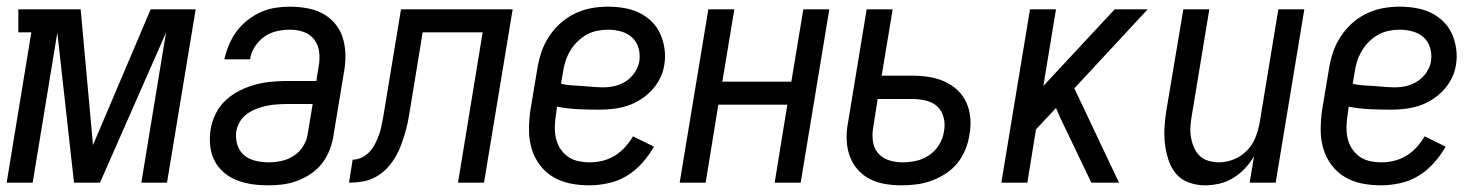

<svg xmlns="http://www.w3.org/2000/svg" viewBox="-20 -548 4434 576"><path d="M0 0 74 -451H35V-520H222L259 -113L432 -520H567L481 0H404L478 -450L280 0H202L152 -450L78 0Z M784 8Q759 8 735.5 4.5Q712 1 690 -7.5Q668 -16 650.5 -31.5Q633 -47 623 -67Q613 -87 610.5 -111.5Q608 -136 612 -161Q616 -184 627.5 -207.5Q639 -231 658.5 -248.5Q678 -266 700.5 -277Q723 -288 747.5 -294.5Q772 -301 796 -303Q820 -305 844 -305H929L936 -349Q940 -370 937.5 -391.5Q935 -413 923 -429Q911 -445 891.5 -452Q872 -459 850 -459Q831 -459 810.5 -454.5Q790 -450 773 -438Q756 -426 744.5 -408Q733 -390 730 -370H653Q658 -392 667 -413.5Q676 -435 689.5 -453.5Q703 -472 722 -487Q741 -502 762 -511.5Q783 -521 805.5 -524.5Q828 -528 849 -528Q875 -528 900.5 -523.5Q926 -519 947 -508Q968 -497 984 -478.5Q1000 -460 1007.5 -437Q1015 -414 1016 -388.5Q1017 -363 1013 -338L979 -133Q975 -112 966 -91.5Q957 -71 943 -54Q929 -37 909.5 -24.5Q890 -12 869 -4.5Q848 3 826.5 5.5Q805 8 784 8ZM786 -61Q804 -61 823.5 -65Q843 -69 860.5 -80Q878 -91 889 -108.5Q900 -126 903 -145L918 -236H844Q829 -236 813 -235Q797 -234 782 -231Q767 -228 752 -222.5Q737 -217 723.5 -208Q710 -199 701 -185Q692 -171 689 -155Q686 -135 691.5 -115.5Q697 -96 711 -83.5Q725 -71 745 -66Q765 -61 786 -61Z M1027 0 1038 -69Q1052 -69 1065.5 -75.5Q1079 -82 1089 -93Q1099 -104 1105.5 -117Q1112 -130 1117 -143.5Q1122 -157 1124.5 -171Q1127 -185 1130 -199L1183 -520H1518L1432 0H1354L1428 -451H1248L1214 -243Q1210 -222 1207 -201.5Q1204 -181 1198.5 -161Q1193 -141 1186 -120.5Q1179 -100 1168.5 -81Q1158 -62 1143 -45.5Q1128 -29 1108.5 -18Q1089 -7 1068.5 -3.5Q1048 0 1027 0Z M1748 8Q1719 8 1691 2.5Q1663 -3 1639.5 -17Q1616 -31 1599.5 -53Q1583 -75 1575 -102Q1567 -129 1567 -158Q1567 -187 1571 -216L1592 -342Q1596 -367 1604 -391Q1612 -415 1626.5 -437.5Q1641 -460 1661 -478Q1681 -496 1705 -507.5Q1729 -519 1754 -523.5Q1779 -528 1803 -528Q1828 -528 1852 -524Q1876 -520 1897 -510Q1918 -500 1934.5 -484Q1951 -468 1960.5 -447Q1970 -426 1973.5 -402Q1977 -378 1973 -354Q1970 -333 1960 -313Q1950 -293 1935 -277Q1920 -261 1901 -249Q1882 -237 1861.5 -230.5Q1841 -224 1820 -221.5Q1799 -219 1778 -219Q1746 -219 1714 -220.5Q1682 -222 1651 -228L1648 -205Q1645 -187 1644.5 -169Q1644 -151 1647.5 -134.5Q1651 -118 1660 -103.5Q1669 -89 1682.5 -79Q1696 -69 1713.5 -65Q1731 -61 1749 -61Q1768 -61 1787 -65.5Q1806 -70 1823.5 -80.5Q1841 -91 1855 -106.5Q1869 -122 1879 -139L1942 -108Q1927 -82 1906.5 -59Q1886 -36 1860.5 -20.5Q1835 -5 1805.5 1.5Q1776 8 1748 8ZM1790 -286Q1807 -286 1824.5 -290Q1842 -294 1858 -304.5Q1874 -315 1884.5 -331Q1895 -347 1898 -364Q1901 -385 1895.5 -404Q1890 -423 1876.5 -435.5Q1863 -448 1843.5 -453.5Q1824 -459 1804 -459Q1788 -459 1771 -455.5Q1754 -452 1739 -443.5Q1724 -435 1711.5 -422.5Q1699 -410 1690 -394.5Q1681 -379 1676 -363Q1671 -347 1669 -331L1663 -297Q1678 -293 1694 -292Q1710 -291 1726 -290Q1742 -289 1758 -287.5Q1774 -286 1790 -286Z M2019 0 2105 -520H2183L2147 -303H2354L2390 -520H2468L2382 0H2304L2342 -234H2135L2097 0Z M2686 8Q2660 8 2635.5 4Q2611 0 2589.5 -11Q2568 -22 2552.5 -40Q2537 -58 2529 -80.5Q2521 -103 2520 -128.5Q2519 -154 2524 -180L2580 -520H2658L2625 -321H2717Q2743 -321 2767.5 -317Q2792 -313 2813.5 -303.5Q2835 -294 2852.5 -277.5Q2870 -261 2879.5 -239.5Q2889 -218 2891 -193Q2893 -168 2888 -143Q2885 -121 2876 -99Q2867 -77 2852.5 -59Q2838 -41 2817.5 -27.5Q2797 -14 2775 -6Q2753 2 2730.5 5Q2708 8 2686 8ZM2687 -61Q2708 -61 2728.5 -65.5Q2749 -70 2767.5 -82.5Q2786 -95 2797.5 -114Q2809 -133 2812 -154Q2816 -175 2811 -195Q2806 -215 2792.5 -228Q2779 -241 2758.5 -246Q2738 -251 2717 -251H2613L2600 -168Q2596 -147 2598.5 -126Q2601 -105 2613.5 -89.5Q2626 -74 2646 -67.5Q2666 -61 2687 -61Z M2984 0 3070 -520H3148L3110 -290L3324 -520H3423L3203 -283L3337 0H3254L3162 -192L3148 -224L3088 -160L3062 0Z M3595 8Q3570 8 3546.5 -0.5Q3523 -9 3508 -27Q3493 -45 3485.5 -68Q3478 -91 3475 -115.5Q3472 -140 3473.5 -165.5Q3475 -191 3479 -216L3530 -520H3608L3556 -205Q3553 -188 3551.5 -171.5Q3550 -155 3552.5 -139Q3555 -123 3561 -108Q3567 -93 3577.5 -82Q3588 -71 3604 -66Q3620 -61 3637 -61Q3659 -61 3681.5 -70Q3704 -79 3721 -96.5Q3738 -114 3746.5 -136Q3755 -158 3759 -180L3815 -520H3893L3807 0H3729L3742 -79Q3731 -60 3715 -43Q3699 -26 3679.5 -14Q3660 -2 3638 3Q3616 8 3595 8Z M4123 8Q4094 8 4066 2.5Q4038 -3 4014.5 -17Q3991 -31 3974.5 -53Q3958 -75 3950 -102Q3942 -129 3942 -158Q3942 -187 3946 -216L3967 -342Q3971 -367 3979 -391Q3987 -415 4001.5 -437.5Q4016 -460 4036 -478Q4056 -496 4080 -507.5Q4104 -519 4129 -523.5Q4154 -528 4178 -528Q4203 -528 4227 -524Q4251 -520 4272 -510Q4293 -500 4309.5 -484Q4326 -468 4335.5 -447Q4345 -426 4348.5 -402Q4352 -378 4348 -354Q4345 -333 4335 -313Q4325 -293 4310 -277Q4295 -261 4276 -249Q4257 -237 4236.5 -230.5Q4216 -224 4195 -221.5Q4174 -219 4153 -219Q4121 -219 4089 -220.5Q4057 -222 4026 -228L4023 -205Q4020 -187 4019.5 -169Q4019 -151 4022.5 -134.5Q4026 -118 4035 -103.5Q4044 -89 4057.5 -79Q4071 -69 4088.5 -65Q4106 -61 4124 -61Q4143 -61 4162 -65.5Q4181 -70 4198.5 -80.5Q4216 -91 4230 -106.5Q4244 -122 4254 -139L4317 -108Q4302 -82 4281.5 -59Q4261 -36 4235.5 -20.5Q4210 -5 4180.5 1.5Q4151 8 4123 8ZM4165 -286Q4182 -286 4199.5 -290Q4217 -294 4233 -304.5Q4249 -315 4259.5 -331Q4270 -347 4273 -364Q4276 -385 4270.5 -404Q4265 -423 4251.5 -435.5Q4238 -448 4218.5 -453.5Q4199 -459 4179 -459Q4163 -459 4146 -455.5Q4129 -452 4114 -443.5Q4099 -435 4086.5 -422.5Q4074 -410 4065 -394.5Q4056 -379 4051 -363Q4046 -347 4044 -331L4038 -297Q4053 -293 4069 -292Q4085 -291 4101 -290Q4117 -289 4133 -287.5Q4149 -286 4165 -286Z"/></svg>

Font: Iosevka QP
Style: Italic
Weight: 400
Italic angle: -9°
Designer: Belleve Invis
Foundry: Belleve Invis
Version: Version 20.0.0; ttfautohint (v1.8.4)